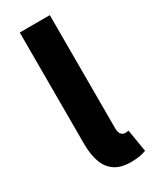

<svg xmlns="http://www.w3.org/2000/svg" viewBox="-186 -751 658 813"><g transform="rotate(-30 143.0 -344.5)"><path d="M200 11Q150 11 120.5 -9.5Q91 -30 78 -67.5Q65 -105 65 -155V-700H212V-149Q212 -125 220.5 -116.5Q229 -108 239 -108Q243 -108 246.5 -108.5Q250 -109 256 -110L274 -1Q262 4 243.5 7.5Q225 11 200 11Z"/></g></svg>

Font: Source Sans 3 ExtraLight
Style: Bold
Weight: 700
Version: Version 3.052;hotconv 1.1.0;makeotfexe 2.6.0